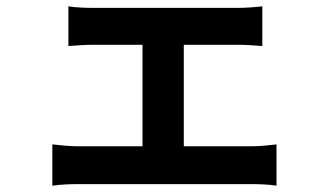

<svg xmlns="http://www.w3.org/2000/svg" viewBox="-20 -562 1040 609"><path d="M197 -542V-416C219 -418 255 -420 276 -420H432V-98H228C203 -98 172 -101 146 -104V27C173 23 204 22 228 22H781C798 22 835 23 857 27V-104C836 -102 808 -98 781 -98H563V-420H734C757 -420 787 -418 812 -416V-542C788 -539 758 -537 734 -537H276C254 -537 219 -538 197 -542Z"/></svg>

Font: Noto Sans HK
Style: Bold
Weight: 700
Designer: Ryoko NISHIZUKA 西塚涼子 (kana, bopomofo & ideographs); Paul D. Hunt (Latin, Greek & Cyrillic); Sandoll Communications 산돌커뮤니
Foundry: Adobe
Version: Version 2.002;hotconv 1.0.116;makeotfexe 2.5.65601